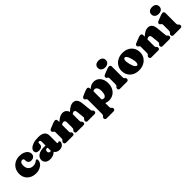

<svg xmlns="http://www.w3.org/2000/svg" viewBox="292 -2184 3889 3889"><g transform="rotate(-45 2237.0 -239.0)"><path d="M489.5 -331.5Q489.5 -291.5 462.2 -266.2Q435 -241 390 -241Q345.5 -241 323.5 -265.2Q301.5 -289.5 301.5 -327V-342Q301.5 -382.5 260.5 -382.5Q235 -382.5 216.2 -359.5Q197.5 -336.5 197.5 -288Q197.5 -212 237.2 -174Q277 -136 334.5 -136Q366 -136 388.8 -142.8Q411.5 -149.5 433.5 -166Q448 -177 455.5 -180.8Q463 -184.5 470 -184.5Q492 -183.5 492 -152Q492 -108.5 464.5 -71Q437 -33.5 387.5 -10.8Q338 12 271.5 12Q200.5 12 143.5 -17Q86.5 -46 53.5 -99Q20.5 -152 20.5 -224Q20.5 -296.5 52.2 -354Q84 -411.5 142.8 -445.2Q201.5 -479 281.5 -479Q345.5 -479 392.2 -459Q439 -439 464.2 -405.5Q489.5 -372 489.5 -331.5Z M536 -106Q536 -175 596 -214.8Q656 -254.5 758 -254.5Q784.5 -254.5 805 -251V-367Q805 -385 796.2 -395.8Q787.5 -406.5 771.5 -406.5Q760 -406.5 751.5 -400.8Q743 -395 743 -385V-357.5Q743 -316 716 -294Q689 -272 639.5 -272Q594.5 -272 573.5 -290.8Q552.5 -309.5 552.5 -342.5Q552.5 -375.5 582 -406.5Q611.5 -437.5 670.8 -458Q730 -478.5 819.5 -478.5Q915.5 -478.5 960.5 -441.2Q1005.5 -404 1005.5 -339V-132.5Q1005.5 -125.5 1009.2 -119.5Q1013 -113.5 1022.5 -113.5Q1028 -113.5 1031.2 -115Q1034.5 -116.5 1037.5 -118.5Q1040 -120 1043 -121.2Q1046 -122.5 1050 -122.5Q1062 -122.5 1068.5 -113.2Q1075 -104 1075 -91Q1075 -66.5 1059.5 -42.8Q1044 -19 1015.5 -3.5Q987 12 948 12Q906.5 12 875.2 -4.5Q844 -21 831 -48.5Q808 -19.5 766.5 -3.8Q725 12 678.5 12Q612.5 12 574.2 -21.5Q536 -55 536 -106ZM738 -146.5Q738 -123.5 750.2 -110.2Q762.5 -97 784 -97Q795 -97 805 -100.5V-191Q794.5 -195.5 781 -195.5Q761.5 -195.5 749.8 -182Q738 -168.5 738 -146.5Z M1338 -435.5V-390Q1391.5 -439 1433.2 -459Q1475 -479 1511 -479Q1558 -479 1590.5 -453.8Q1623 -428.5 1636 -384.5Q1691 -436 1732 -457.5Q1773 -479 1810 -479Q1868.5 -479 1898.8 -440.2Q1929 -401.5 1936 -337.5L1957 -138Q1959.5 -113 1961.5 -103.8Q1963.5 -94.5 1969.5 -89.5L1975.5 -84.5Q1986.5 -75.5 1992.8 -66Q1999 -56.5 1999 -42Q1999 -22 1987 -11Q1975 0 1954.5 0H1758Q1718 0 1718 -42Q1718 -64 1736 -78.5L1743 -84.5Q1750 -89.5 1753.8 -99.5Q1757.5 -109.5 1754.5 -135.5L1739.5 -274.5Q1736.5 -305 1726 -320.5Q1715.5 -336 1694 -336Q1669.5 -336 1644 -313.5V-138Q1644 -110.5 1646.5 -100.2Q1649 -90 1656 -84.5L1663 -78.5Q1680.5 -64.5 1680.5 -42Q1680.5 0 1641 0H1447Q1407.5 0 1407.5 -42Q1407.5 -64.5 1425 -78.5L1432 -84.5Q1439 -89.5 1441.5 -100Q1444 -110.5 1444 -138V-275Q1444 -336 1397 -336Q1382.5 -336 1368 -330.5Q1353.5 -325 1339.5 -312.5L1338 -311V-138Q1338 -110.5 1340.5 -100Q1343 -89.5 1349.5 -84.5L1356.5 -78.5Q1374.5 -64.5 1374.5 -42Q1374.5 0 1334.5 0H1140Q1119.5 0 1107.5 -11Q1095.5 -22 1095.5 -42Q1095.5 -56.5 1101.5 -66.2Q1107.5 -76 1119 -84.5L1125 -89.5Q1131.5 -94.5 1134.5 -103.8Q1137.5 -113 1137.5 -138V-292.5Q1137.5 -313.5 1133 -321.8Q1128.5 -330 1119.5 -335L1113.5 -339Q1102 -346 1096 -354.2Q1090 -362.5 1090 -376Q1090 -391 1099 -402Q1108 -413 1129.5 -421.5L1226.5 -460.5Q1252 -470.5 1267.5 -474.8Q1283 -479 1299 -479Q1317.5 -479 1327.8 -466.8Q1338 -454.5 1338 -435.5Z M2259.5 -435.5V-413.5Q2290 -445 2326.2 -462Q2362.5 -479 2406 -479Q2461.5 -479 2504.8 -450Q2548 -421 2572.8 -369.2Q2597.5 -317.5 2597.5 -248.5Q2597.5 -168 2566.8 -109.2Q2536 -50.5 2482 -18.5Q2428 13.5 2358.5 13.5Q2307.5 13.5 2268.5 -6.5V95Q2268.5 120 2271.8 129.2Q2275 138.5 2281.5 143.5L2287.5 148.5Q2298.5 157 2304.5 166.8Q2310.5 176.5 2310.5 191Q2310.5 210.5 2298.8 221.8Q2287 233 2266.5 233H2069.5Q2049 233 2037 222Q2025 211 2025 191Q2025 176.5 2031.2 166.8Q2037.5 157 2048.5 148.5L2054.5 143.5Q2060.5 138.5 2063.8 129.2Q2067 120 2067 95V-292.5Q2067 -313.5 2062.5 -321.8Q2058 -330 2049 -335L2043 -339Q2031.5 -346 2025.5 -354.2Q2019.5 -362.5 2019.5 -376Q2019.5 -404.5 2059 -421.5L2146 -459Q2171 -470 2187.5 -474.5Q2204 -479 2220 -479Q2238.5 -479 2249 -466.8Q2259.5 -454.5 2259.5 -435.5ZM2310.5 -359Q2287 -359 2268.5 -344.5V-111Q2280 -100.5 2291.8 -96Q2303.5 -91.5 2316.5 -91.5Q2349 -91.5 2369.2 -125.8Q2389.5 -160 2389.5 -225.5Q2389.5 -294.5 2367 -326.8Q2344.5 -359 2310.5 -359Z M2779 -516.5Q2725.5 -516.5 2694.8 -543Q2664 -569.5 2664 -615Q2664 -660 2694.8 -686.2Q2725.5 -712.5 2779 -712.5Q2832 -712.5 2862.8 -686.2Q2893.5 -660 2893.5 -615Q2893.5 -569.5 2862.8 -543Q2832 -516.5 2779 -516.5ZM2886 -435.5V-138Q2886 -113 2889.2 -103.8Q2892.5 -94.5 2898.5 -89.5L2905 -84.5Q2916 -76.5 2922 -66.5Q2928 -56.5 2928 -42Q2928 -22 2916.2 -11Q2904.5 0 2883.5 0H2687Q2642.5 0 2642.5 -42Q2642.5 -56.5 2648.5 -66.5Q2654.5 -76.5 2666 -84.5L2672 -89.5Q2678 -94.5 2681.2 -103.8Q2684.5 -113 2684.5 -138V-292.5Q2684.5 -313.5 2680 -321.8Q2675.5 -330 2666.5 -335L2660.5 -339Q2649 -346 2643 -354.2Q2637 -362.5 2637 -376Q2637 -391 2646 -402Q2655 -413 2676.5 -421.5L2774.5 -460.5Q2800 -470.5 2815.5 -474.8Q2831 -479 2847 -479Q2865.5 -479 2875.8 -466.8Q2886 -454.5 2886 -435.5Z M3232.5 -479Q3312.5 -479 3371.8 -447.5Q3431 -416 3463.8 -360.2Q3496.5 -304.5 3496.5 -231.5Q3496.5 -163.5 3462.5 -108.5Q3428.5 -53.5 3367.2 -21Q3306 11.5 3225 11.5Q3145 11.5 3085.8 -19.8Q3026.5 -51 2993.8 -107Q2961 -163 2961 -237Q2961 -304 2995 -358.8Q3029 -413.5 3090 -446.2Q3151 -479 3232.5 -479ZM3267.5 -89Q3289.5 -95 3295.5 -134.5Q3301.5 -174 3282 -248Q3262.5 -324.5 3238 -355Q3213.5 -385.5 3191 -379Q3170 -373.5 3163.2 -335Q3156.5 -296.5 3176.5 -220Q3196 -143.5 3220.5 -113.2Q3245 -83 3267.5 -89Z M3785 -435.5V-392Q3837.5 -439.5 3877.8 -459.2Q3918 -479 3955 -479Q4015.5 -479 4047 -440.2Q4078.5 -401.5 4084.5 -336L4104.5 -138Q4106.5 -113 4108.8 -103.8Q4111 -94.5 4117 -89.5L4123 -84.5Q4134 -75.5 4140.2 -66Q4146.5 -56.5 4146.5 -42Q4146.5 -22 4134.8 -11Q4123 0 4102 0H3904Q3864.5 0 3864.5 -42Q3864.5 -65 3882.5 -78.5L3889.5 -84.5Q3896.5 -89.5 3900 -99.5Q3903.5 -109.5 3901 -135.5L3887 -274.5Q3884 -305 3872.8 -320.5Q3861.5 -336 3838 -336Q3825 -336 3811.8 -330.8Q3798.5 -325.5 3785 -313.5V-138Q3785 -110.5 3787.5 -100Q3790 -89.5 3796.5 -84.5L3804 -78.5Q3821.5 -64.5 3821.5 -42Q3821.5 0 3781.5 0H3586Q3565.5 0 3553.5 -11Q3541.5 -22 3541.5 -42Q3541.5 -56.5 3547.5 -66.2Q3553.5 -76 3565 -84.5L3571 -89.5Q3577.5 -94.5 3580.5 -103.8Q3583.5 -113 3583.5 -138V-292.5Q3583.5 -313.5 3579 -321.8Q3574.5 -330 3565.5 -335L3559.5 -339Q3548 -346 3542 -354.2Q3536 -362.5 3536 -376Q3536 -391 3545 -402Q3554 -413 3575.5 -421.5L3673.5 -460.5Q3699 -470.5 3714.5 -474.8Q3730 -479 3746 -479Q3764.5 -479 3774.8 -466.8Q3785 -454.5 3785 -435.5Z M4313 -516.5Q4259.5 -516.5 4228.8 -543Q4198 -569.5 4198 -615Q4198 -660 4228.8 -686.2Q4259.5 -712.5 4313 -712.5Q4366 -712.5 4396.8 -686.2Q4427.5 -660 4427.5 -615Q4427.5 -569.5 4396.8 -543Q4366 -516.5 4313 -516.5ZM4420 -435.5V-138Q4420 -113 4423.2 -103.8Q4426.5 -94.5 4432.5 -89.5L4439 -84.5Q4450 -76.5 4456 -66.5Q4462 -56.5 4462 -42Q4462 -22 4450.2 -11Q4438.5 0 4417.5 0H4221Q4176.5 0 4176.5 -42Q4176.5 -56.5 4182.5 -66.5Q4188.5 -76.5 4200 -84.5L4206 -89.5Q4212 -94.5 4215.2 -103.8Q4218.5 -113 4218.5 -138V-292.5Q4218.5 -313.5 4214 -321.8Q4209.5 -330 4200.5 -335L4194.5 -339Q4183 -346 4177 -354.2Q4171 -362.5 4171 -376Q4171 -391 4180 -402Q4189 -413 4210.5 -421.5L4308.5 -460.5Q4334 -470.5 4349.5 -474.8Q4365 -479 4381 -479Q4399.5 -479 4409.8 -466.8Q4420 -454.5 4420 -435.5Z"/></g></svg>

Font: Fraunces 72pt S100 Black
Style: Regular
Weight: 900
Version: Version 1.000; ttfautohint (v1.8.3)